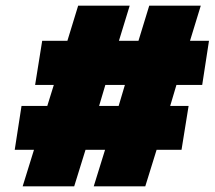

<svg xmlns="http://www.w3.org/2000/svg" viewBox="-20 -692 758 678"><path d="M694 -392 718 -548H651L689 -672H507L469 -548H400L438 -672H256L218 -548H129L104 -392H170L147 -318H56L32 -163H100L60 -34H242L282 -163H351L311 -34H493L533 -163H621L646 -318H581L603 -392ZM399 -318H330L352 -392H421Z"/></svg>

Font: Arthouse Owned Black
Style: Italic
Weight: 900
Italic angle: -10°
Designer: Jeremy Tribby
Foundry: Tribby Type
Version: Version 1.000;PS 001.000;hotconv 1.0.88;makeotf.lib2.5.64775